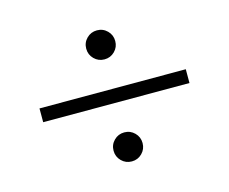

<svg xmlns="http://www.w3.org/2000/svg" viewBox="-82 -745 914 767"><g transform="rotate(-15 375.0 -362.0)"><path d="M435 -151Q435 -176 417.5 -193.5Q400 -211 375 -211Q350 -211 332.5 -193.5Q315 -176 315 -151Q315 -126 332.5 -108.5Q350 -91 375 -91Q400 -91 417.5 -108.5Q435 -126 435 -151ZM678 -334V-391H73V-334ZM435 -573Q435 -598 417.5 -615.5Q400 -633 375 -633Q350 -633 332.5 -615.5Q315 -598 315 -573Q315 -548 332.5 -530.5Q350 -513 375 -513Q400 -513 417.5 -530.5Q435 -548 435 -573Z"/></g></svg>

Font: UoqMunThenKhung
Style: Regular
Weight: 400
Designer: Font-Kai, 金井和夫, 宇文滿月
Foundry: Kazuo Kanai, Moonlit Owen
Version: Version 1.197